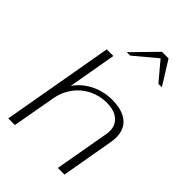

<svg xmlns="http://www.w3.org/2000/svg" viewBox="-260 -1003 1107 1107"><g transform="rotate(45 294.0 -449.0)"><path d="M147 -683H201L149 -387Q187 -441 246.5 -470.5Q306 -500 374 -500Q457 -500 501 -464.5Q545 -429 545 -364Q545 -346 542 -326L485 0H431L490 -334Q493 -348 493 -361Q493 -409 459.5 -437.5Q426 -466 364 -466Q306 -466 255.5 -440.5Q205 -415 171.5 -369Q138 -323 128 -264L81 0H27ZM382 -898H436L526 -753H498L403 -866L268 -753H240Z"/></g></svg>

Font: Fahkwang ExtraLight
Style: Italic
Weight: 275
Italic angle: -10°
Designer: Suppakit Chalermlarp | Katatrad Co.,Ltd.
Foundry: Cadson Demak Co.,Ltd.
Version: Version 1.000; ttfautohint (v1.6)